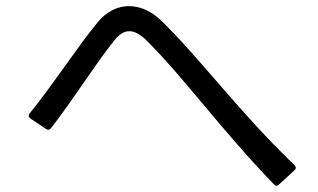

<svg xmlns="http://www.w3.org/2000/svg" viewBox="-20 -675 1040 628"><path d="M943 -118C949 -123 949 -129 943 -135C760 -311 638 -480 508 -607C476 -638 439 -655 402 -655C365 -655 328 -638 297 -599C232 -520 157 -403 77 -304C72 -298 73 -292 80 -287L131 -253C137 -249 143 -250 147 -256C225 -357 292 -466 355 -544C370 -563 386 -573 403 -573C420 -573 438 -563 457 -545C583 -420 701 -253 876 -72C881 -66 887 -66 893 -72Z"/></svg>

Font: LINE Seed JP_OTF Regular
Style: Regular
Weight: 400
Designer: LY Corporation & Fontrix & Fontworks
Version: Version 1.002